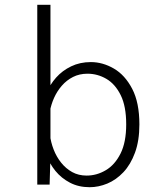

<svg xmlns="http://www.w3.org/2000/svg" viewBox="-20 -770 690 801"><path d="M135.5 0V-750H190.5V-118L187 0ZM354 11Q308 11 272 -7.8Q236 -26.5 211 -57.2Q186 -88 173.2 -125.2Q160.5 -162.5 160.5 -199L188.5 -207.5Q192 -176.5 203.8 -146.2Q215.5 -116 235 -91.5Q254.5 -67 281 -52.2Q307.5 -37.5 341.5 -37.5Q383.5 -37.5 421.2 -59.8Q459 -82 482.8 -129.2Q506.5 -176.5 506.5 -251Q506.5 -327 483.5 -373.2Q460.5 -419.5 423.8 -441Q387 -462.5 345 -462.5Q311.5 -462.5 284.8 -449Q258 -435.5 238 -412.5Q218 -389.5 205.5 -361.5Q193 -333.5 188 -304.5L160.5 -312.5Q160.5 -347.5 174.5 -382.5Q188.5 -417.5 214.2 -446.5Q240 -475.5 276.8 -493.2Q313.5 -511 359 -511Q408.5 -511 455 -484Q501.5 -457 531.5 -399.5Q561.5 -342 561.5 -251Q561.5 -183 543.2 -133.2Q525 -83.5 494.8 -51.5Q464.5 -19.5 427.8 -4.2Q391 11 354 11Z"/></svg>

Font: Trispace Thin ExtraLight
Style: Regular
Weight: 250
Version: Version 1.210